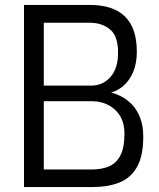

<svg xmlns="http://www.w3.org/2000/svg" viewBox="-20 -756 643 776"><path d="M77 0V-736H343Q438 -736 485.5 -689Q533 -642 533 -547Q533 -501 519 -467Q505 -433 481.5 -411.5Q458 -390 429 -382Q449 -377 471.5 -365.5Q494 -354 514 -333Q534 -312 546.5 -280Q559 -248 559 -204Q559 -126 534 -81.5Q509 -37 463 -18.5Q417 0 353 0ZM157 -71H351Q391 -71 420.5 -83.5Q450 -96 466.5 -127.5Q483 -159 483 -217Q483 -258 465.5 -287Q448 -316 418 -331.5Q388 -347 351 -347H157ZM157 -410H348Q395 -410 425.5 -444Q456 -478 457 -536Q459 -607 426.5 -635.5Q394 -664 343 -664H157Z"/></svg>

Font: Exo Thin
Style: Regular
Weight: 400
Version: Version 2.000